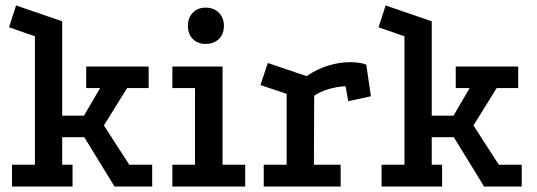

<svg xmlns="http://www.w3.org/2000/svg" viewBox="-20 -684 1968 704"><path d="M39 -664 208 -606V-260H288L347 -361H296V-440H525V-361H446L361 -224L454 -80H538V0H400L289 -181H208V-80H246V0H24V-80H108V-551L13 -584Z M612 -440H796V-80H879V0H612V-80H695V-361H612ZM734 -656Q764 -656 782.5 -637.5Q801 -619 801 -589Q801 -559 782.5 -541Q764 -523 734 -523Q705 -523 687 -541Q669 -559 669 -589Q669 -619 687 -637.5Q705 -656 734 -656Z M1104 -405Q1143 -431 1183.5 -443.5Q1224 -456 1264 -456Q1301 -456 1323 -447L1340 -331L1257 -313L1247 -368Q1214 -366 1184 -357Q1154 -348 1132 -333L1131 -80H1229V0H947V-80H1031V-340L935 -372L962 -453Z M1394 -664 1563 -606V-260H1643L1702 -361H1651V-440H1880V-361H1801L1716 -224L1809 -80H1893V0H1755L1644 -181H1563V-80H1601V0H1379V-80H1463V-551L1368 -584Z"/></svg>

Font: Podkova SemiBold
Style: Regular
Weight: 600
Designer: Ilya Yudin
Foundry: Cyreal (www.cyreal.org)
Version: Version 2.103